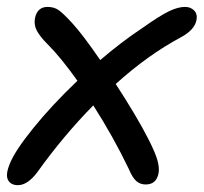

<svg xmlns="http://www.w3.org/2000/svg" viewBox="-26 -522 590 556"><path d="M25.9 14.2Q5.4 14.2 -2.7 -0.7Q-10.7 -15.6 2 -46.9Q16.6 -84.5 70.1 -150.6Q123.5 -216.8 198.2 -288.1Q150.4 -355.5 110.8 -395Q89.4 -416.5 80.6 -433.3Q71.8 -450.2 75.2 -469.2Q82 -502 111.8 -502Q130.4 -502 143.8 -492.7Q157.2 -483.4 183.1 -455.1Q214.4 -420.9 264.2 -348.1Q328.6 -402.8 384.8 -439.9Q438 -477.5 463.9 -489.7Q489.7 -502 509.8 -502Q525.9 -502 536.1 -491.7Q546.4 -481.4 543 -463.9Q537.6 -435.5 498 -414.1Q402.8 -363.3 309.1 -278.8Q370.1 -185.1 403.8 -119.1Q424.3 -78.6 430.2 -56.9Q436 -35.2 433.1 -20Q426.8 12.2 396 12.2Q380.4 12.2 369.1 2.7Q357.9 -6.8 347.2 -32.2Q302.2 -126 244.1 -216.8Q157.2 -128.4 81.1 -22Q53.2 14.2 25.9 14.2Z"/></svg>

Font: Shantell Sans Normal
Style: Italic
Weight: 400
Italic angle: -11.31°
Designer: Stephen Nixon, Anya Danilova, Shantell Martin
Foundry: Arrow Type
Version: Version 1.006;[559af2be0]